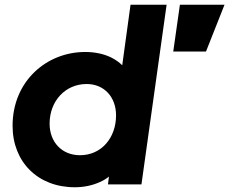

<svg xmlns="http://www.w3.org/2000/svg" viewBox="-20 -777 966 809"><path d="M295 12C332 12 368 5 401 -10C415 -16 428 -24 439 -33L435 0H576L682 -757H530L495 -502C482 -515 466 -526 448 -535C417 -550 380 -558 339 -558C176 -558 33 -435 33 -247C33 -95 139 12 295 12ZM848 -560 926 -757H738L710 -560ZM317 -123C241 -123 189 -178 189 -256C189 -351 255 -423 345 -423C420 -423 469 -367 469 -291C469 -197 408 -123 317 -123Z"/></svg>

Font: Plus Jakarta Sans ExtraBold
Style: Italic
Weight: 800
Italic angle: -8°
Designer: Gumpita Rahayu
Foundry: Tokotype
Version: Version 2.071;gftools[0.9.30]